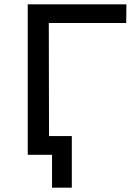

<svg xmlns="http://www.w3.org/2000/svg" viewBox="-20 -720 618 893"><path d="M109 0H222V153H314V-87H208L207 -613H567L568 -700H109Z"/></svg>

Font: Malon Grotesk Med
Style: Regular
Weight: 500
Designer: Julieta Ulanovsky
Foundry: Julieta Ulanovsky
Version: Version 7.200